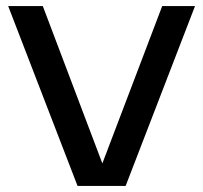

<svg xmlns="http://www.w3.org/2000/svg" viewBox="-20 -615 672 635"><path d="M236.5 0 7 -595H121.5L330.5 -43H306.5L516.5 -595H625L395.5 0Z"/></svg>

Font: Encode Sans SC SemiExpanded Medium
Style: Regular
Weight: 500
Width: 6
Designer: Multiple Designers
Foundry: Impallari Type
Version: Version 3.002